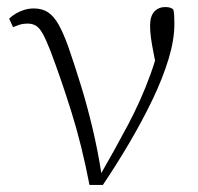

<svg xmlns="http://www.w3.org/2000/svg" viewBox="-20 -519 563 545"><path d="M234 6Q212 -108 182.5 -202Q153 -296 123 -375Q111 -406 101.5 -423Q92 -440 82 -446Q72 -452 59 -452Q45 -452 34.5 -448.5Q24 -445 17 -442L6 -466Q14 -474 25 -480.5Q36 -487 49 -491Q62 -495 76 -495Q100 -495 116.5 -484Q133 -473 146.5 -449Q160 -425 174 -386Q192 -334 210 -275.5Q228 -217 243 -153.5Q258 -90 268 -25H266L305 -94Q325 -130 343 -164Q361 -198 377 -233.5Q393 -269 407.5 -309Q422 -349 434 -397L428 -307Q421 -343 416 -368Q411 -393 408.5 -411.5Q406 -430 406 -446Q406 -473 418 -486Q430 -499 449 -499Q458 -499 463.5 -497Q469 -495 472 -492Q474 -484 474.5 -473.5Q475 -463 475 -451Q475 -406 458.5 -351.5Q442 -297 413 -236.5Q384 -176 347.5 -114Q311 -52 272 6Z"/></svg>

Font: Source Serif 4 Light
Style: Regular
Weight: 300
Designer: Frank Grießhammer
Foundry: Adobe Systems Incorporated
Version: Version 4.004;hotconv 1.0.116;makeotfexe 2.5.65601